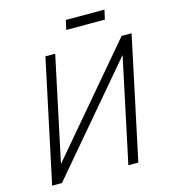

<svg xmlns="http://www.w3.org/2000/svg" viewBox="-125 -963 933 1061"><g transform="rotate(-15 341.5 -432.5)"><path d="M572 -865H351L339 -811H560ZM190 -700 41 0H97L604 -597L477 0H534L683 -700H626L119 -103L246 -700Z"/></g></svg>

Font: Advent Pro
Style: Italic
Weight: 400
Italic angle: -12°
Designer: VivaRado, Andreas Kalpakidis
Foundry: VivaRado, Andreas Kalpakidis
Version: Version 3.000